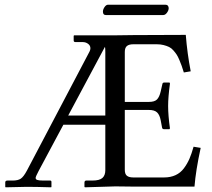

<svg xmlns="http://www.w3.org/2000/svg" viewBox="-20 -797 905 818"><path d="M675.3 -732.9H430.7Q418.5 -732.9 418.5 -747.6Q418.5 -756.8 425.3 -766.8Q432.1 -776.9 440.4 -776.9H685.1Q691.9 -776.9 695.3 -772.5Q698.7 -768.1 698.7 -762.2Q698.7 -752.9 691.4 -742.9Q684.1 -732.9 675.3 -732.9ZM270.5 -304.7H428.7V-575.2Q428.7 -592.3 427.2 -597.7ZM471.2 -2.9 341.8 1 339.8 -1V-18.6Q339.8 -27.8 347.7 -27.8H374Q403.8 -27.8 416.3 -38.8Q428.7 -49.8 428.7 -71.8V-265.6H250L144.5 -68.4Q131.8 -44.4 131.8 -39.1Q131.8 -32.7 138.9 -30.3Q146 -27.8 164.1 -27.8H193.4Q199.2 -27.8 199.2 -22V-1L197.8 1Q133.3 -1 94.2 -1L3.9 1L2.4 -1V-20Q2.4 -27.8 12.2 -27.8H34.7Q56.6 -27.8 68.6 -35.9Q80.6 -43.9 94.7 -70.3L361.3 -577.1Q365.2 -584.5 365.2 -591.3Q365.2 -603 355.2 -610.4Q345.2 -617.7 333 -617.7H301.8Q293.9 -617.7 293.9 -624.5V-644.5L295.9 -646.5H471.7L549.3 -647.5L771.5 -648.4Q777.8 -568.8 792.5 -493.2L763.2 -488.3Q757.3 -506.8 753.9 -516.8Q750.5 -526.9 744.1 -541.7Q737.8 -556.6 732.4 -564.7Q727.1 -572.8 718.5 -582.5Q710 -592.3 700.2 -596.9Q690.4 -601.6 677.2 -605Q664.1 -608.4 648.4 -608.4H547.9Q529.3 -608.4 520.5 -600.8Q511.7 -593.3 511.7 -575.7V-362.8H614.3Q638.7 -362.8 648.9 -373.3Q659.2 -383.8 664.6 -407.2L671.4 -437Q672.4 -445.3 678.7 -445.3H700.7Q704.1 -445.3 704.1 -440.9Q696.3 -383.8 696.3 -345.7Q696.3 -304.7 704.1 -250L701.7 -246.6H678.7Q671.4 -246.6 670.4 -253.9L664.6 -284.7Q660.2 -307.6 649.2 -318.1Q638.2 -328.6 614.3 -328.6H511.7V-73.7Q511.7 -55.2 520.8 -48.1Q529.8 -41 547.9 -41H679.2Q706.5 -41 727.8 -50.8Q749 -60.5 763.4 -79.8Q777.8 -99.1 787.1 -120.6Q796.4 -142.1 804.7 -171.9L835 -167Q814 -70.3 808.6 -2H548.8Z"/></svg>

Font: Libertinage
Style: b
Weight: 400
Designer: OSP
Foundry: OSP
Version: Version 1.0; 2008; OFL relea